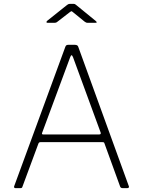

<svg xmlns="http://www.w3.org/2000/svg" viewBox="-20 -974 740 994"><path d="M60 0Q56 0 54 -2.5Q52 -5 53 -9L318 -731Q320 -737 323.5 -739.5Q327 -742 334 -742H367Q382 -742 385 -732L647 -10Q649 -6 646.5 -3Q644 0 639 0H615Q605 0 602 -8L521 -231Q520 -235 518 -236.5Q516 -238 511 -238H189Q182 -238 179 -231L96 -7Q95 -3 92.5 -1.5Q90 0 85 0H60ZM494 -278Q504 -278 501 -288L358 -678Q354 -688 350.5 -688Q347 -688 343 -677L198 -286Q195 -278 203 -278ZM418 -862 359 -910Q352 -916 350 -916Q348 -916 340 -910L278 -862Q273 -858 270.5 -857Q268 -856 263 -856H226Q221 -856 220.5 -859Q220 -862 224 -866L323 -945Q328 -949 332 -951.5Q336 -954 343 -954H361Q367 -954 370.5 -951Q374 -948 377 -946L475 -866Q487 -856 474 -856H433Q429 -856 425.5 -857.5Q422 -859 418 -862Z"/></svg>

Font: Libre Franklin Thin Thin
Style: Regular
Weight: 250
Version: Version 3.000